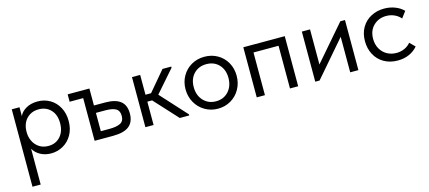

<svg xmlns="http://www.w3.org/2000/svg" viewBox="-53 -918 3644 1629"><g transform="rotate(-15 1768.5 -104.0)"><path d="M517 -220Q517 -151 488 -99.5Q459 -48 410 -20Q361 8 304 8Q251 8 210 -14.5Q169 -37 148 -74V240H76V-440H144V-362Q159 -398 201.5 -423Q244 -448 304 -448Q363 -448 411.5 -420Q460 -392 488.5 -340Q517 -288 517 -220ZM442 -221Q442 -296 401 -338.5Q360 -381 295 -381Q249 -381 215.5 -359.5Q182 -338 165 -303Q148 -268 148 -227V-217Q148 -177 165.5 -140.5Q183 -104 217 -81.5Q251 -59 297 -59Q362 -59 402 -103.5Q442 -148 442 -221Z M686 0V-375H567V-440H758V-291H857Q946 -291 990.5 -256Q1035 -221 1035 -147Q1035 -73 989.5 -36.5Q944 0 847 0ZM833 -65Q895 -65 929 -81.5Q963 -98 963 -145Q963 -191 932.5 -208.5Q902 -226 841 -226H758V-65Z M1477 -430 1309 -238 1517 -10V0H1434L1246 -205H1204V0H1132V-440H1204V-266H1253L1400 -440H1477Z M1544 -222Q1544 -286 1573.5 -337.5Q1603 -389 1654 -418.5Q1705 -448 1769 -448Q1833 -448 1884 -418.5Q1935 -389 1964 -337.5Q1993 -286 1993 -222Q1993 -157 1963.5 -104.5Q1934 -52 1883 -22Q1832 8 1769 8Q1706 8 1654.5 -22.5Q1603 -53 1573.5 -105.5Q1544 -158 1544 -222ZM1921 -222Q1921 -294 1879 -338.5Q1837 -383 1769 -383Q1701 -383 1658.5 -338.5Q1616 -294 1616 -222Q1616 -149 1659 -103Q1702 -57 1769 -57Q1836 -57 1878.5 -103Q1921 -149 1921 -222Z M2182 0H2110V-440H2474V0H2402V-375H2182Z M2696 -132 2962 -440H3003V0H2931V-312L2662 0H2624V-440H2696Z M3120 -222Q3120 -291 3150 -342Q3180 -393 3232 -420.5Q3284 -448 3348 -448Q3398 -448 3442.5 -431Q3487 -414 3517 -383L3475 -327Q3453 -353 3420 -368Q3387 -383 3349 -383Q3282 -383 3237 -339.5Q3192 -296 3192 -223Q3192 -175 3213 -137Q3234 -99 3271 -78Q3308 -57 3354 -57Q3393 -57 3425.5 -72Q3458 -87 3479 -113L3524 -68Q3495 -33 3450 -12.5Q3405 8 3348 8Q3280 8 3228 -22Q3176 -52 3148 -104.5Q3120 -157 3120 -222Z"/></g></svg>

Font: Tilda Sans
Style: Regular
Weight: 400
Designer: ParaType Ltd
Foundry: ParaType Ltd
Version: Version 1.002W